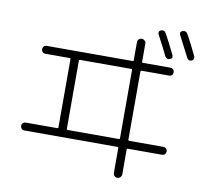

<svg xmlns="http://www.w3.org/2000/svg" viewBox="-93 -944 1187 1101"><g transform="rotate(10 500.0 -393.5)"><path d="M759.8 -821.3Q778.3 -828.1 789.1 -810.5Q819.3 -754.9 848.6 -694.3Q857.4 -675.8 838.9 -668.5Q820.3 -661.1 810.5 -678.7Q792 -718.8 751 -794.9Q742.2 -814.5 759.8 -821.3ZM912.1 -828.1Q944.3 -770.5 972.7 -709Q976.6 -702.1 973.6 -693.4Q970.7 -684.6 962.9 -681.6Q944.3 -674.8 934.6 -694.3Q906.2 -751 873 -813.5Q864.3 -832 881.8 -838.9Q902.3 -845.7 912.1 -828.1ZM326.2 -569.3V-170.9Q326.2 -166 331.1 -166H630.9Q635.7 -166 635.7 -170.9V-569.3Q635.7 -574.2 630.9 -574.2H331.1Q326.2 -574.2 326.2 -569.3ZM87.9 -120.1Q78.1 -120.1 71.8 -126.5Q65.4 -132.8 65.4 -143.1Q65.4 -153.3 71.8 -159.7Q78.1 -166 87.9 -166H272.5Q277.3 -166 277.3 -170.9V-569.3Q277.3 -574.2 272.5 -574.2H129.9Q120.1 -574.2 113.8 -580.6Q107.4 -586.9 107.4 -597.2Q107.4 -607.4 113.8 -613.8Q120.1 -620.1 129.9 -620.1H630.9Q635.7 -620.1 635.7 -625V-730.5Q635.7 -741.2 643.1 -748Q650.4 -754.9 660.2 -754.9Q669.9 -754.9 677.2 -747.6Q684.6 -740.2 684.6 -730.5V-625Q684.6 -620.1 690.4 -620.1H849.6Q859.4 -620.1 866.2 -613.8Q873 -607.4 873 -597.2Q873 -586.9 866.7 -580.6Q860.4 -574.2 849.6 -574.2H690.4Q685.5 -574.2 684.6 -569.3V-170.9Q684.6 -166 690.4 -166H888.7Q898.4 -166 905.3 -159.7Q912.1 -153.3 912.1 -143.1Q912.1 -132.8 905.8 -126.5Q899.4 -120.1 888.7 -120.1H690.4Q685.5 -120.1 684.6 -115.2V30.3Q684.6 40 677.2 47.4Q669.9 54.7 660.2 54.7Q650.4 54.7 643.1 47.9Q635.7 41 635.7 30.3V-115.2Q635.7 -120.1 630.9 -120.1Z"/></g></svg>

Font: Rounded-L Mgen+ 1m light
Style: Regular
Weight: 200
Designer: [Source Han Sans]
Ryoko NISHIZUKA  (kana & ideographs); Paul D. Hunt (Latin, Greek & Cyrillic); Wenlong ZHANG  (bopomofo
Version: Version 1.059.20150602